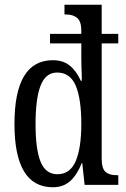

<svg xmlns="http://www.w3.org/2000/svg" viewBox="-20 -780 533 810"><path d="M41 -257Q41 -526 203 -526Q246 -526 274 -503.5Q302 -481 321 -439H325V-459Q323 -507 323 -542V-597H191V-637H323V-650Q323 -690 305.5 -704.5Q288 -719 258 -719H252V-760H409V-637H479V-597H409V-111Q409 -70 424.5 -55.5Q440 -41 471 -41H479V0H337L327 -92H325Q305 -42 276 -16Q247 10 203 10Q41 10 41 -257ZM323 -257Q323 -363 299.5 -418.5Q276 -474 221 -474Q173 -474 151.5 -419.5Q130 -365 130 -256Q130 -149 151.5 -97Q173 -45 222 -45Q276 -45 299.5 -100.5Q323 -156 323 -257Z"/></svg>

Font: Noto Serif Cond
Style: Regular
Weight: 400
Width: 3
Designer: Monotype Design Team
Foundry: Monotype Imaging Inc.
Version: Version 1.001